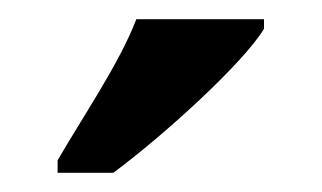

<svg xmlns="http://www.w3.org/2000/svg" viewBox="-20 -786 335 200"><path d="M40 -619V-606H98C152 -646 234 -721 255 -756V-766H122C105 -721 66 -664 40 -619Z"/></svg>

Font: Noto Serif Bengali ExtraCondensed
Style: Regular
Weight: 400
Width: 2
Designer: Juan Bruce, Universal Thirst, Indian Type Foundry and the Monotype Design Team.
Foundry: Monotype Imaging Inc.
Version: Version 2.003